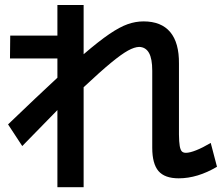

<svg xmlns="http://www.w3.org/2000/svg" viewBox="-20 -744 904 779"><path d="M597.7 -144.5V-457Q597.7 -505.9 584.5 -529.3Q571.3 -552.7 544.9 -553.7Q525.4 -553.2 499.3 -538.8Q473.1 -524.4 430.4 -489.3Q387.7 -454.1 319.3 -390.1V15.6H212.9V-297.4L70.3 -151.4L12.7 -239.3Q134.3 -356 212.9 -428.7V-506.8H20.5L21.5 -599.6H212.9V-723.6H319.3V-523.9Q381.3 -577.1 423.8 -606Q466.3 -634.8 498.3 -646Q530.3 -657.2 562.5 -657.2Q634.3 -657.2 670.7 -613.8Q707 -570.3 706.1 -485.4V-198.2Q706.5 -167.5 709.2 -151.9Q711.9 -136.2 717.5 -130.1Q723.1 -124 734.4 -124Q750 -124 775.9 -134.3Q801.8 -144.5 835 -164.1L860.4 -67.4Q781.2 -20.5 705.1 -20.5Q648.4 -20.5 623 -50Q597.7 -79.6 597.7 -144.5Z"/></svg>

Font: Pretendard GOV SemiBold
Style: Regular
Weight: 600
Designer: Base glyphs from Inter by Rasmus Andersson; Hangeul glyphs from Noto Sans CJK(Source Han Sans) by Jang Soo-young and Kan
Foundry: Kil Hyung-jin
Version: Version 1.309